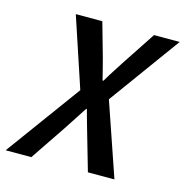

<svg xmlns="http://www.w3.org/2000/svg" viewBox="-135 -747 809 839"><g transform="rotate(15 270.0 -327.0)"><path d="M-36 0 211 -338 106 -654H226L269 -502Q275 -480 281 -456Q287 -432 294 -404H298Q315 -433 331 -457.5Q347 -482 361 -504L460 -654H576L342 -332L456 0H336L289 -163Q282 -188 274.5 -213.5Q267 -239 260 -266H257Q239 -238 222 -212Q205 -186 188 -160L80 0Z"/></g></svg>

Font: Source Sans 3 ExtraLight SemiBold
Style: Italic
Weight: 600
Italic angle: -11°
Version: Version 3.052;hotconv 1.1.0;makeotfexe 2.6.0